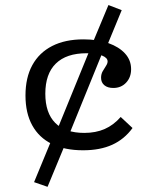

<svg xmlns="http://www.w3.org/2000/svg" viewBox="-20 -582 600 758"><path d="M241.1 -21.8 194.4 -41.9 339.5 -397.6 386.3 -379ZM167.7 155.6 114.5 137.1 189.5 -44.4 241.1 -21.8ZM392.7 -377.4 339.5 -397.6 408.1 -562.1 460.5 -541.9ZM308.1 11.3Q235.5 11.3 184.7 -13.7Q133.9 -38.7 107.3 -87.1Q80.6 -135.5 80.6 -204.8Q80.6 -275.8 107.7 -325Q134.7 -374.2 185.9 -400.4Q237.1 -426.6 309.7 -426.6Q366.1 -426.6 408.1 -411.7Q450 -396.8 473.8 -370.6Q497.6 -344.4 497.6 -308.9Q497.6 -276.6 477.8 -255.6Q458.1 -234.7 427.4 -234.7Q404.8 -234.7 391.9 -245.6Q379 -256.5 379 -275Q379 -289.5 385.5 -300.8Q391.9 -312.1 398.4 -321.8Q404.8 -331.5 404.8 -339.5Q404.8 -354 382.3 -362.9Q359.7 -371.8 321.8 -371.8Q241.9 -371.8 200.4 -331Q158.9 -290.3 158.9 -212.1Q158.9 -136.3 198 -96.8Q237.1 -57.3 312.9 -57.3Q358.1 -57.3 393.1 -72.6Q428.2 -87.9 456.5 -120.2L503.2 -76.6Q471 -32.3 423 -10.5Q375 11.3 308.1 11.3Z"/></svg>

Font: Playfair 5pt SemiExpanded Light
Style: Regular
Weight: 300
Width: 6
Designer: Claus Eggers Sørensen
Foundry: Claus Eggers Sørensen
Version: Version 2.203